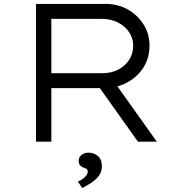

<svg xmlns="http://www.w3.org/2000/svg" viewBox="-20 -720 928 976"><path d="M163 0V-700H517Q580 -700 630 -671.5Q680 -643 710 -595.5Q740 -548 740 -489Q740 -425 709 -376.5Q678 -328 625 -300Q572 -272 506 -272H241V0ZM681 0 462 -308 540 -333 777 0ZM241 -348H502Q546 -348 581.5 -366.5Q617 -385 637 -416.5Q657 -448 657 -487Q657 -526 636 -557Q615 -588 579 -606Q543 -624 499 -624H241ZM398 236 376 203Q391 197 402 188.5Q413 180 419.5 171Q426 162 426 153Q426 143 420 139Q414 135 405 132Q395 129 387.5 121Q380 113 380 97Q380 79 394.5 67.5Q409 56 430 56Q458 56 478 73.5Q498 91 498 125Q498 146 489 163Q480 180 465 193Q450 206 432.5 216.5Q415 227 398 236Z"/></svg>

Font: Lexend Peta Light
Style: Regular
Weight: 300
Version: Version 1.007